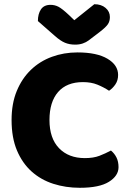

<svg xmlns="http://www.w3.org/2000/svg" viewBox="-20 -874 611 912"><path d="M374 -484Q297 -484 256 -437Q215 -390 215 -304Q215 -217 260.5 -170Q306 -123 383 -123Q424 -123 452.5 -134Q481 -145 507 -159Q524 -145 533.5 -125.5Q543 -106 543 -80Q543 -39 497.5 -10.5Q452 18 359 18Q292 18 233 -1Q174 -20 130 -59.5Q86 -99 60.5 -159.5Q35 -220 35 -304Q35 -382 59.5 -441.5Q84 -501 126.5 -542Q169 -583 226 -604Q283 -625 348 -625Q440 -625 490.5 -595Q541 -565 541 -518Q541 -492 528 -473Q515 -454 498 -443Q472 -460 442.5 -472Q413 -484 374 -484ZM333 -778 428 -854Q461 -854 481.5 -836.5Q502 -819 502 -793Q502 -773 492.5 -759Q483 -745 456 -724L401 -682Q389 -673 373 -667.5Q357 -662 337 -662Q310 -662 288.5 -671Q267 -680 241 -703L160 -774Q160 -808 174.5 -829.5Q189 -851 220 -851Q240 -851 257.5 -842Q275 -833 307 -803Z"/></svg>

Font: BALOOCHETTANREGULAR
Style: Book
Weight: 400
Designer: Maithili Shingre and Ek Type
Foundry: Ek Type
Version: Version 1.100;PS 1.000;hotconv 1.0.88;makeotf.lib2.5.647800;